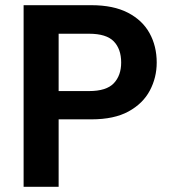

<svg xmlns="http://www.w3.org/2000/svg" viewBox="-20 -720 658 740"><path d="M71 0V-700H332Q417 -700 473 -671Q529 -642 556.5 -592Q584 -542 584 -479Q584 -421 557.5 -371Q531 -321 475.5 -290.5Q420 -260 332 -260H206V0ZM206 -369H323Q390 -369 418.5 -399Q447 -429 447 -479Q447 -531 418.5 -560.5Q390 -590 323 -590H206Z"/></svg>

Font: DM Sans 12pt
Style: Bold
Weight: 700
Version: Version 4.004;gftools[0.9.30]